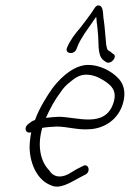

<svg xmlns="http://www.w3.org/2000/svg" viewBox="-20 -714 478 707"><path d="M85 -258C65 -243 75 -220 95 -227C91 -206 89 -187 89 -169C91 -105 121 -49 167 -32C199 -16 236 -40 273 -60L294 -71C316 -81 306 -116 284 -102L262 -91C251 -84 241 -78 232 -73C201 -57 175 -63 161 -87C131 -117 116 -173 135 -241V-243C152 -246 169 -247 188 -248C229 -248 263 -235 309 -238C368 -241 417 -277 433 -334C444 -373 436 -402 419 -422C392 -453 346 -475 305 -475C259 -475 211 -439 173 -389C152 -359 123 -313 109 -272C98 -269 93 -264 85 -258ZM149 -280C164 -314 183 -348 202 -373C213 -390 226 -403 238 -412C257 -428 274 -439 297 -439C319 -439 339 -432 360 -419C387 -402 413 -382 398 -336C368 -240 262 -284 196 -284C180 -283 164 -282 149 -280ZM227 -539C217 -516 252 -511 261 -532L265 -542C270 -557 283 -577 291 -590C305 -611 321 -632 334 -652C335 -651 334 -649 335 -647C336 -627 339 -617 340 -597C345 -561 337 -512 360 -493L371 -485C390 -475 415 -508 396 -516L386 -524C373 -530 374 -536 371 -550C368 -579 366 -615 362 -641C358 -660 363 -694 342 -694C337 -694 333 -691 328 -684C319 -669 309 -656 298 -641L275 -611C256 -589 239 -567 227 -539Z"/></svg>

Font: Stray Cat
Style: SuCnObl
Weight: 400
Version: Version 1.0